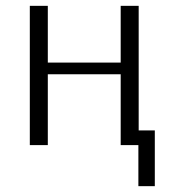

<svg xmlns="http://www.w3.org/2000/svg" viewBox="-20 -492 576 651"><path d="M81.1 0V-472.2H142.1V-279.8H389.2V-472.2H450.2V-49.8H504.9V139.2H449.2V0H389.2V-240.2H142.1V0Z"/></svg>

Font: CMU Bright
Style: Roman
Weight: 500
Version: Version 0.7.0